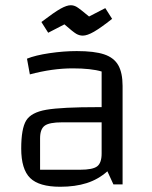

<svg xmlns="http://www.w3.org/2000/svg" viewBox="-20 -704 581 733"><path d="M448 -376V0H413L390 -50Q355 -19 311 -5Q267 9 210 9Q129 9 95 -24.5Q61 -58 61 -137Q61 -213 80 -244Q99 -275 157 -285Q215 -295 356 -295H368V-431Q328 -443 257 -443Q180 -443 94 -420L83 -480Q115 -493 169 -501Q223 -509 273 -509Q340 -509 377.5 -496.5Q415 -484 431.5 -455Q448 -426 448 -376ZM368 -118V-237H217Q168 -237 150.5 -224Q133 -211 133 -176V-56H286Q334 -56 351 -69Q368 -82 368 -118ZM226 -611 164 -579 138 -620Q188 -658 211.5 -671Q235 -684 250 -684Q262 -684 273 -677.5Q284 -671 320 -641L382 -673L408 -632Q365 -598 339 -583Q313 -568 296 -568Q283 -568 271 -575Q259 -582 226 -611Z"/></svg>

Font: Changa Light
Style: Regular
Weight: 300
Designer: Eduardo Rodriguez Tunni
Foundry: Eduardo Rodriguez Tunni
Version: Version 2.002; ttfautohint (v1.5) -l 8 -r 50 -G 110 -x 14 -H